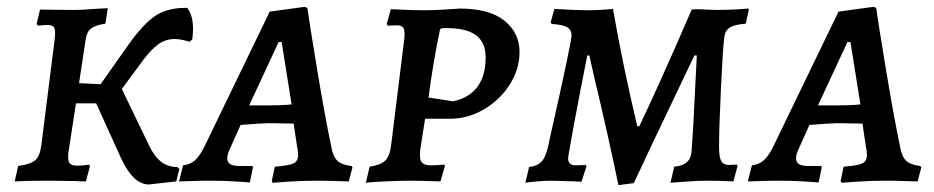

<svg xmlns="http://www.w3.org/2000/svg" viewBox="-20 -528 2730 561"><path d="M544 -443Q544 -433 542 -413L534 -406Q508 -414 491 -414Q464 -414 443 -399Q422 -384 398 -352L336 -268L415 -104Q430 -72 450 -56Q470 -40 498 -40L504 -34L495 2L415 11Q370 11 335 -63L261 -226H202L182 -96Q179 -80 179 -70Q179 -55 185 -49.5Q191 -44 205 -44Q219 -44 229 -45.5Q239 -47 240 -47L243 -43L231 2Q214 2 199 1L127 0Q55 0 23 2L33 -43Q69 -48 83 -60Q97 -72 101 -105L140 -415Q141 -422 141 -433Q141 -446 136 -450.5Q131 -455 118 -455Q110 -455 101 -454Q92 -453 91 -453L87 -458L97 -500L193 -499Q212 -499 228 -500Q244 -501 255 -502L295 -504L288 -459Q257 -454 245 -444Q233 -434 230 -411L211 -285L274 -282L355 -397Q399 -459 435 -482.5Q471 -506 527 -505Q544 -484 544 -443Z M1007 -43 1010 -39 999 2Q989 2 961.5 1Q934 0 906 0Q866 0 827 2.5Q788 5 777 6L774 1L783 -41Q824 -44 837.5 -50.5Q851 -57 851 -75Q851 -87 848 -100L838 -167L763 -168Q748 -168 683 -163L653 -96Q644 -78 644 -66Q644 -54 652.5 -48.5Q661 -43 680 -43H718L719 -39L710 5Q700 4 664.5 2Q629 0 596 0Q564 0 538 1Q512 2 503 2L515 -45Q535 -47 549 -59Q563 -71 577 -99L768 -494L870 -508L878 -505Q884 -462 906.5 -326Q929 -190 948 -99Q953 -70 966 -58Q979 -46 1007 -43ZM768 -220Q805 -220 832 -223L803 -405H794L708 -220Z M1147 -500Q1189 -498 1217 -498Q1245 -498 1277.5 -500Q1310 -502 1323 -503Q1410 -503 1454 -467.5Q1498 -432 1498 -376Q1498 -326 1469.5 -281Q1441 -236 1394 -208.5Q1347 -181 1295 -181H1222L1208 -91Q1207 -85 1207 -74Q1207 -58 1214.5 -51.5Q1222 -45 1240 -45Q1252 -45 1263 -46Q1274 -47 1278 -47L1280 -43L1267 2Q1257 2 1229.5 1Q1202 0 1177 0Q1148 0 1105.5 2Q1063 4 1049 6L1060 -41Q1093 -46 1106 -59Q1119 -72 1123 -105L1161 -412Q1162 -419 1162 -430Q1162 -443 1157 -448.5Q1152 -454 1140 -454L1113 -453L1110 -458L1122 -501Q1135 -501 1147 -500ZM1399 -360Q1399 -404 1371 -425Q1343 -446 1283 -446Q1270 -446 1267.5 -444Q1265 -442 1264 -433Q1247 -354 1232 -243L1304 -232Q1351 -242 1375 -274.5Q1399 -307 1399 -360Z M1717 -299 1702 -366H1696Q1674 -256 1657 -164Q1640 -72 1640 -65Q1640 -45 1662 -45L1691 -46Q1691 -45 1694 -43L1679 3L1659 2L1591 0Q1573 0 1549.5 2Q1526 4 1515 6L1526 -40Q1550 -43 1562 -55.5Q1574 -68 1581 -98Q1582 -102 1583.5 -109Q1585 -116 1587 -126Q1650 -405 1650 -425Q1650 -441 1637 -448.5Q1624 -456 1592 -458L1589 -463L1600 -502Q1664 -498 1696 -498Q1731 -498 1771 -502Q1800 -336 1842 -159H1848Q1914 -298 2001 -500Q2005 -501 2015 -501Q2032 -501 2042 -500L2074 -499Q2121 -499 2166 -503Q2168 -501 2168 -500L2159 -459Q2125 -456 2111.5 -447Q2098 -438 2096 -417Q2092 -386 2086.5 -269.5Q2081 -153 2081 -100Q2081 -68 2087.5 -57Q2094 -46 2111 -46L2133 -47L2135 -43L2123 2Q2083 0 2045 0Q2017 0 1979.5 3Q1942 6 1939 6L1950 -41Q1973 -43 1985 -52.5Q1997 -62 2000 -79Q2004 -114 2016 -366H2009L1948 -238Q1884 -105 1832 7L1787 13Q1754 -146 1717 -299Z M2669 -43 2672 -39 2661 2Q2651 2 2623.5 1Q2596 0 2568 0Q2528 0 2489 2.5Q2450 5 2439 6L2436 1L2445 -41Q2486 -44 2499.5 -50.5Q2513 -57 2513 -75Q2513 -87 2510 -100L2500 -167L2425 -168Q2410 -168 2345 -163L2315 -96Q2306 -78 2306 -66Q2306 -54 2314.5 -48.5Q2323 -43 2342 -43H2380L2381 -39L2372 5Q2362 4 2326.5 2Q2291 0 2258 0Q2226 0 2200 1Q2174 2 2165 2L2177 -45Q2197 -47 2211 -59Q2225 -71 2239 -99L2430 -494L2532 -508L2540 -505Q2546 -462 2568.5 -326Q2591 -190 2610 -99Q2615 -70 2628 -58Q2641 -46 2669 -43ZM2430 -220Q2467 -220 2494 -223L2465 -405H2456L2370 -220Z"/></svg>

Font: Alegreya SC Medium
Style: Italic
Weight: 500
Italic angle: -7°
Designer: Juan Pablo del Peral
Foundry: Huerta Tipografica
Version: Version 2.007; ttfautohint (v1.6)